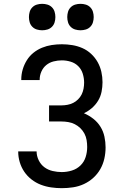

<svg xmlns="http://www.w3.org/2000/svg" viewBox="-20 -974 640 1002"><path d="M302 8Q275 8 247 4Q219 0 193 -10Q167 -20 144.5 -37.5Q122 -55 106.5 -78Q91 -101 83 -128Q75 -155 75 -183Q75 -184 75 -184Q75 -184 75 -184H171Q171 -184 171 -184Q171 -184 171 -184Q171 -160 182 -137.5Q193 -115 212 -101Q231 -87 255 -81.5Q279 -76 302 -76Q329 -76 355 -84Q381 -92 400 -110.5Q419 -129 427 -154.5Q435 -180 435 -207Q435 -225 432 -243Q429 -261 420.5 -277Q412 -293 399 -305.5Q386 -318 370 -326Q354 -334 336 -337Q318 -340 300 -340H236V-424H300Q316 -424 332 -427Q348 -430 362 -437Q376 -444 387.5 -455.5Q399 -467 406 -481Q413 -495 416 -511Q419 -527 419 -543Q419 -566 412 -589Q405 -612 388.5 -628.5Q372 -645 349 -652Q326 -659 303 -659Q281 -659 259.5 -653.5Q238 -648 221.5 -634.5Q205 -621 196 -600.5Q187 -580 187 -558Q187 -557 187 -556.5Q187 -556 187 -556H91Q91 -557 91 -557.5Q91 -558 91 -559Q91 -586 98.5 -611.5Q106 -637 120 -659.5Q134 -682 154.5 -698.5Q175 -715 199.5 -725Q224 -735 250 -739Q276 -743 303 -743Q330 -743 357.5 -738.5Q385 -734 410 -723Q435 -712 455.5 -693Q476 -674 489.5 -650Q503 -626 509 -599Q515 -572 515 -545Q515 -520 510 -495Q505 -470 492 -448.5Q479 -427 460 -410.5Q441 -394 418 -383Q444 -372 466.5 -354.5Q489 -337 504 -313Q519 -289 525 -261Q531 -233 531 -205Q531 -175 524.5 -146Q518 -117 503.5 -91.5Q489 -66 467 -46Q445 -26 418 -13.5Q391 -1 361.5 3.5Q332 8 302 8ZM400 -816Q386 -816 372.5 -820Q359 -824 349 -834Q339 -844 335 -857.5Q331 -871 331 -885Q331 -899 335 -912.5Q339 -926 349 -936Q359 -946 372.5 -950Q386 -954 400 -954Q414 -954 427.5 -950Q441 -946 451 -936Q461 -926 465 -912.5Q469 -899 469 -885Q469 -871 465 -857.5Q461 -844 451 -834Q441 -824 427.5 -820Q414 -816 400 -816ZM200 -816Q186 -816 172.5 -820Q159 -824 149 -834Q139 -844 135 -857.5Q131 -871 131 -885Q131 -899 135 -912.5Q139 -926 149 -936Q159 -946 172.5 -950Q186 -954 200 -954Q214 -954 227.5 -950Q241 -946 251 -936Q261 -926 265 -912.5Q269 -899 269 -885Q269 -871 265 -857.5Q261 -844 251 -834Q241 -824 227.5 -820Q214 -816 200 -816Z"/></svg>

Font: Iosevka Curly Medium Extended
Style: Regular
Weight: 500
Width: 7
Monospace: yes
Designer: Belleve Invis
Foundry: Belleve Invis
Version: Version 11.1.0; ttfautohint (v1.8.3)